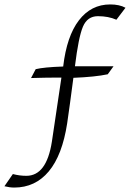

<svg xmlns="http://www.w3.org/2000/svg" viewBox="-135 -711 586 866"><path d="M362 -691Q404 -691 431 -676L390 -622Q354 -638 306.5 -638Q259 -638 239 -590.5Q219 -543 203 -412H377L351 -376Q295 -364 196 -360Q180 -237 168 -155Q146 -11 85 62Q24 135 -71 135Q-91 135 -115 129L-77 74Q-47 82 -16 82Q75 82 99 -72L142 -361H113Q73 -361 5 -359L26 -399Q62 -408 150 -411Q166 -548 221 -619.5Q276 -691 362 -691Z"/></svg>

Font: Felipa
Style: Regular
Weight: 400
Designer: Javier Alcaraz
Foundry: Fontstage
Version: Version 1.001